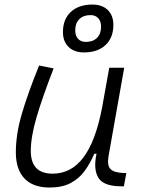

<svg xmlns="http://www.w3.org/2000/svg" viewBox="-20 -816 626 846"><path d="M198.2 10.3Q126 10.3 87.9 -29.5Q49.8 -69.3 49.8 -145Q49.8 -224.6 76.4 -315.2Q103 -405.8 152.3 -527.3L216.3 -514.6Q166 -385.3 140.9 -298.8Q115.7 -212.4 115.7 -150.9Q115.7 -50.8 211.9 -50.8Q293.5 -50.8 347.4 -122.1Q401.4 -193.4 429.7 -341.3L461.4 -517.6H527.3L458 -126.5Q451.7 -88.4 466.1 -72Q480.5 -55.7 523.4 -53.7H536.6L525.9 4.9H514.6Q436.5 4.9 413.6 -32.5Q390.6 -69.8 405.3 -138.7H395.5Q377.4 -96.2 352.8 -62.5Q328.1 -28.8 291 -9.3Q253.9 10.3 198.2 10.3ZM350.1 -585Q307.1 -585 282.2 -609.1Q257.3 -633.3 257.3 -674.8Q257.3 -731 292 -763.4Q326.7 -795.9 387.2 -795.9Q430.2 -795.9 454.8 -772Q479.5 -748 479.5 -706.1Q479.5 -649.9 444.8 -617.4Q410.2 -585 350.1 -585ZM358.4 -631.3Q389.6 -631.3 407.5 -649.2Q425.3 -667 425.3 -698.2Q425.3 -722.2 412.8 -735.8Q400.4 -749.5 378.9 -749.5Q347.7 -749.5 329.6 -731.7Q311.5 -713.9 311.5 -682.6Q311.5 -658.7 324 -645Q336.4 -631.3 358.4 -631.3Z"/></svg>

Font: Cascadia Mono Light
Style: Italic
Weight: 300
Italic angle: -10°
Monospace: yes
Designer: Aaron Bell
Foundry: Saja Typeworks
Version: Version 2404.023; ttfautohint (v1.8.4)